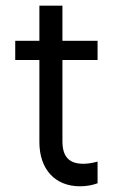

<svg xmlns="http://www.w3.org/2000/svg" viewBox="-20 -649 409 683"><path d="M34.2 -435.5H120.1V-143.6C120.1 -46.9 175.8 13.7 264.6 13.7C290 13.7 311.5 8.8 327.1 2.9V-74.2C309.6 -69.3 292 -66.4 276.4 -66.4C225.6 -66.4 202.1 -91.8 202.1 -146.5V-435.5H327.1V-503.9H202.1V-628.9H120.1V-503.9H34.2Z"/></svg>

Font: Wanted Sans
Style: Regular
Weight: 400
Designer: Original Design by Kil Hyung-jin and Kang Hanbin, Wanted Lab, Inc; Hangeul from Source Han Sans by Jang Soo-young and Ka
Foundry: Wanted Lab, Inc.
Version: Version 1.001;Glyphs 3.2 (3227)